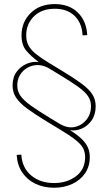

<svg xmlns="http://www.w3.org/2000/svg" viewBox="-20 -755 520 923"><path d="M239.7 147.5Q189.9 147.5 150.4 128.4Q110.8 109.4 86.9 74Q63 38.6 60.1 -10.3L82.5 -11.7Q86.4 52.2 130.1 88.6Q173.8 125 239.7 125Q302.2 125 345.7 92Q389.2 59.1 389.2 0Q389.2 -22 380.6 -40.3Q372.1 -58.6 345.9 -80.1Q319.8 -101.6 267.1 -133.3L206.5 -169.9Q147.9 -205.6 111.3 -232.4Q74.7 -259.3 57.6 -285.2Q40.5 -311 40.5 -343.8Q40.5 -384.3 60.3 -410.4Q80.1 -436.5 108.6 -448.5Q137.2 -460.4 164.1 -457L164.6 -458Q130.4 -483.4 106.9 -510.7Q83.5 -538.1 83.5 -585Q83.5 -648.9 127.2 -692.1Q170.9 -735.4 243.2 -735.4Q312.5 -735.4 354 -694.8Q395.5 -654.3 399.4 -586.4L377 -585Q374 -644.5 338.6 -678.7Q303.2 -712.9 243.2 -712.9Q180.2 -712.9 143.1 -676.3Q106 -639.6 106 -585Q106 -557.1 117.2 -536.1Q128.4 -515.1 152.6 -495.6Q176.8 -476.1 216.3 -452.1L275.9 -416Q335 -380.4 370.8 -354Q406.7 -327.6 423.3 -302.5Q439.9 -277.3 439.9 -244.1Q439.9 -204.1 420.7 -176.5Q401.4 -148.9 372.8 -136.7Q344.2 -124.5 316.9 -129.4V-128.9Q351.6 -107.4 372.3 -87.4Q393.1 -67.4 402.3 -46.4Q411.6 -25.4 411.6 0Q411.6 44.9 388.9 78.1Q366.2 111.3 327.1 129.4Q288.1 147.5 239.7 147.5ZM266.1 -160.2Q304.7 -137.2 339.1 -144.5Q373.5 -151.9 395.5 -179.4Q417.5 -207 417.5 -244.1Q417.5 -272 402.8 -293.2Q388.2 -314.5 355.5 -337.9Q322.8 -361.3 268.1 -394.5L220.7 -423.3Q181.6 -447.3 145.3 -440.9Q108.9 -434.6 85.9 -408Q63 -381.3 63 -343.8Q63 -316.4 78.6 -294.2Q94.2 -272 127.9 -247.8Q161.6 -223.6 216.3 -190.4Z"/></svg>

Font: Inter 28pt Thin
Style: Regular
Weight: 250
Designer: Rasmus Andersson
Foundry: rsms
Version: Version 4.001;git-66647c0bb